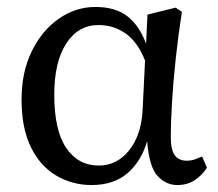

<svg xmlns="http://www.w3.org/2000/svg" viewBox="-20 -519 626 552"><path d="M136 -247Q136 -144 170.5 -93.5Q205 -43 264 -43Q316 -43 351 -86.5Q386 -130 390 -202L397 -345Q376 -398 341.5 -422.5Q307 -447 263 -447Q205 -447 170.5 -394Q136 -341 136 -247ZM243 13Q188 13 142 -14Q96 -41 69 -95.5Q42 -150 42 -233Q42 -312 71.5 -372Q101 -432 149.5 -465.5Q198 -499 254 -499Q312 -499 346.5 -472Q381 -445 400 -393L404 -477L485 -497L503 -485Q493 -422 485.5 -353Q478 -284 474.5 -224Q471 -164 471 -126Q471 -88 482.5 -72.5Q494 -57 517 -57Q530 -57 541 -61Q552 -65 561 -69L575 -37Q562 -16 540.5 -1.5Q519 13 490 13Q457 13 433 -13Q409 -39 403 -113Q386 -55 346.5 -21Q307 13 243 13Z"/></svg>

Font: Source Serif 4 SmText
Style: Regular
Weight: 400
Designer: Frank Grießhammer
Foundry: Adobe
Version: Version 4.005;hotconv 1.1.0;makeotfexe 2.6.0